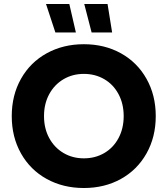

<svg xmlns="http://www.w3.org/2000/svg" viewBox="-20 -933 841 964"><path d="M39 -350Q39 -455 85.5 -537.5Q132 -620 214.5 -665.5Q297 -711 401 -711Q505 -711 587 -665.5Q669 -620 715.5 -537.5Q762 -455 762 -350Q762 -245 715.5 -162.5Q669 -80 587 -34.5Q505 11 401 11Q297 11 214.5 -34.5Q132 -80 85.5 -162.5Q39 -245 39 -350ZM601 -350Q601 -412 575 -460.5Q549 -509 503.5 -535.5Q458 -562 401 -562Q344 -562 298.5 -535Q253 -508 227 -460Q201 -412 201 -350Q201 -288 227 -240Q253 -192 298.5 -165Q344 -138 401 -138Q458 -138 503.5 -164.5Q549 -191 575 -239.5Q601 -288 601 -350ZM403 -913H520L543 -770H440ZM211 -913H328L361 -770H258Z"/></svg>

Font: Chess Sans
Style: Bold
Weight: 700
Designer: Wolf Bōese
Foundry: Wolf Bōese
Version: Version 7.223